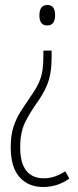

<svg xmlns="http://www.w3.org/2000/svg" viewBox="-20 -602 314 770"><path d="M187 -375Q187 -336 182 -307.5Q177 -279 165.5 -253.5Q154 -228 134 -198Q100 -151 80.5 -111Q61 -71 61 -11Q61 52 85.5 82.5Q110 113 155 113Q179 113 200.5 105.5Q222 98 242 85L258 114Q238 129 211 138.5Q184 148 153 148Q94 148 58.5 108.5Q23 69 23 -12Q23 -59 34 -93Q45 -127 63 -155Q81 -183 102 -214Q125 -246 136 -271Q147 -296 150.5 -321Q154 -346 154 -378V-399H187ZM201 -541Q201 -523 194 -511.5Q187 -500 169 -500Q138 -500 138 -540Q138 -582 170 -582Q187 -582 194 -571Q201 -560 201 -541Z"/></svg>

Font: Noto Sans Tamil UI ExtraCondensed ExtraLight
Style: Regular
Weight: 200
Width: 2
Designer: Jelle Bosma - Monotype Design Team
Foundry: Monotype Imaging Inc.
Version: Version 2.004; ttfautohint (v1.8.4.7-5d5b)